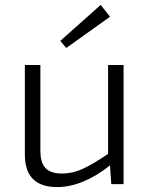

<svg xmlns="http://www.w3.org/2000/svg" viewBox="-20 -748 607 780"><path d="M249 -553 225 -582 389 -728 427 -680ZM482 -484V0H432L427 -76Q315 12 212 12Q81 12 81 -120V-484H144V-137Q144 -87 165 -65Q186 -43 233 -43Q274 -43 315 -61.5Q356 -80 419 -123V-484Z"/></svg>

Font: Exo 2.0 Light
Style: Regular
Weight: 300
Designer: Natanael Gama
Version: Version 1.001;PS 001.001;hotconv 1.0.70;makeotf.lib2.5.58329